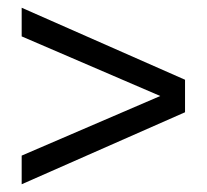

<svg xmlns="http://www.w3.org/2000/svg" viewBox="-20 -578 534 496"><path d="M36 -102V-176L394 -330L36 -484V-558L458 -372V-288Z"/></svg>

Font: Montserrat arm
Style: Regular
Weight: 400
Designer: Julieta Ulanovsky
Foundry: Julieta Ulanovsky
Version: Version 6.000;PS 006.000;hotconv 1.0.88;makeotf.lib2.5.64775